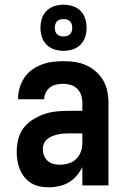

<svg xmlns="http://www.w3.org/2000/svg" viewBox="-20 -788 540 816"><path d="M188 8Q169 8 150 4.5Q131 1 114 -9Q97 -19 84.5 -34.5Q72 -50 64.5 -68Q57 -86 54 -105Q51 -124 51 -143Q51 -170 57.5 -196Q64 -222 79.5 -243Q95 -264 117.5 -278.5Q140 -293 165 -302Q190 -311 216.5 -314Q243 -317 269 -317H330V-351Q330 -368 325 -383.5Q320 -399 308.5 -410.5Q297 -422 281 -427Q265 -432 249 -432Q234 -432 220 -429Q206 -426 194 -417.5Q182 -409 175 -395.5Q168 -382 168 -368V-366H57V-371Q57 -394 64 -416.5Q71 -439 84 -458.5Q97 -478 116 -491.5Q135 -505 157 -513.5Q179 -522 202.5 -525Q226 -528 249 -528Q274 -528 298.5 -524.5Q323 -521 345.5 -511Q368 -501 387 -484.5Q406 -468 418.5 -446.5Q431 -425 436 -400.5Q441 -376 441 -351V0H330V-78Q320 -58 305.5 -41Q291 -24 272.5 -13Q254 -2 232 3Q210 8 188 8ZM234 -88Q253 -88 271.5 -93.5Q290 -99 303.5 -112Q317 -125 323.5 -143Q330 -161 330 -180V-221H269Q257 -221 245.5 -220Q234 -219 222.5 -216Q211 -213 200 -208.5Q189 -204 180 -196Q171 -188 166.5 -177Q162 -166 162 -154Q162 -140 167 -127Q172 -114 182.5 -104.5Q193 -95 206.5 -91.5Q220 -88 234 -88ZM250 -572Q230 -572 211 -578Q192 -584 178 -598Q164 -612 158 -631Q152 -650 152 -670Q152 -690 158 -709Q164 -728 178 -742Q192 -756 211 -762Q230 -768 250 -768Q270 -768 289 -762Q308 -756 322 -742Q336 -728 342 -709Q348 -690 348 -670Q348 -650 342 -631Q336 -612 322 -598Q308 -584 289 -578Q270 -572 250 -572ZM250 -633Q257 -633 264.5 -635Q272 -637 277.5 -642.5Q283 -648 285 -655.5Q287 -663 287 -670Q287 -677 285 -684.5Q283 -692 277.5 -697.5Q272 -703 264.5 -705Q257 -707 250 -707Q243 -707 235.5 -705Q228 -703 222.5 -697.5Q217 -692 215 -684.5Q213 -677 213 -670Q213 -663 215 -655.5Q217 -648 222.5 -642.5Q228 -637 235.5 -635Q243 -633 250 -633Z"/></svg>

Font: Iosevka Term
Style: Bold
Weight: 700
Monospace: yes
Designer: Belleve Invis
Foundry: Belleve Invis
Version: Version 30.0.1